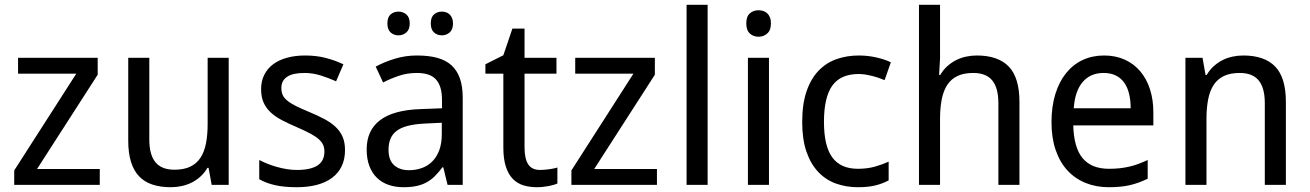

<svg xmlns="http://www.w3.org/2000/svg" viewBox="-20 -780 5525 810"><path d="M400.9 0H40V-61L301.8 -469.2H56.2V-536.1H392.1V-464.8L136.2 -66.9H400.9Z M873 0 859.9 -71.8H855Q842.8 -50.8 825.9 -35.4Q809.1 -20 789.1 -10Q769 0 746.6 4.9Q724.1 9.8 700.7 9.8Q656.2 9.8 622.6 -1.5Q588.9 -12.7 566.4 -36.6Q543.9 -60.5 532.5 -97.7Q521 -134.8 521 -186V-536.1H609.9V-190.9Q609.9 -127.4 635.7 -95.7Q661.6 -64 715.8 -64Q755.4 -64 782.2 -76.7Q809.1 -89.4 825.4 -114Q841.8 -138.7 848.9 -174.8Q856 -210.9 856 -257.8V-536.1H944.8V0Z M1435.5 -147Q1435.5 -107.9 1421.4 -78.6Q1407.2 -49.3 1380.6 -29.5Q1354 -9.8 1316.4 0Q1278.8 9.8 1231.9 9.8Q1178.7 9.8 1140.6 1.2Q1102.5 -7.3 1073.7 -23.9V-105Q1088.9 -97.2 1107.4 -89.6Q1126 -82 1146.5 -76.2Q1167 -70.3 1188.7 -66.7Q1210.4 -63 1231.9 -63Q1263.7 -63 1285.9 -68.4Q1308.1 -73.7 1322 -83.7Q1335.9 -93.8 1342.3 -108.2Q1348.6 -122.6 1348.6 -140.1Q1348.6 -155.3 1343.8 -167.5Q1338.9 -179.7 1325.9 -191.7Q1313 -203.6 1290.5 -215.8Q1268.1 -228 1232.9 -243.2Q1197.8 -258.3 1169.7 -272.9Q1141.6 -287.6 1122.1 -305.7Q1102.5 -323.7 1092 -347.4Q1081.5 -371.1 1081.5 -403.8Q1081.5 -438 1095 -464.6Q1108.4 -491.2 1132.8 -509.3Q1157.2 -527.3 1191.4 -536.6Q1225.6 -545.9 1267.6 -545.9Q1314.9 -545.9 1354.2 -535.6Q1393.6 -525.4 1428.7 -508.8L1397.9 -437Q1366.2 -451.2 1332.8 -461.7Q1299.3 -472.2 1264.6 -472.2Q1214.8 -472.2 1190.9 -455.8Q1167 -439.5 1167 -409.2Q1167 -392.1 1172.6 -379.4Q1178.2 -366.7 1191.9 -355.5Q1205.6 -344.2 1228.5 -332.8Q1251.5 -321.3 1285.6 -307.1Q1320.8 -292.5 1348.4 -277.8Q1376 -263.2 1395.5 -244.9Q1415 -226.6 1425.3 -203.1Q1435.5 -179.7 1435.5 -147Z M1868.2 0 1850.1 -74.2H1846.2Q1830.1 -52.2 1814 -36.4Q1797.9 -20.5 1778.8 -10.3Q1759.8 0 1736.3 4.9Q1712.9 9.8 1682.1 9.8Q1648.4 9.8 1620.1 0.2Q1591.8 -9.3 1571 -29.1Q1550.3 -48.8 1538.6 -78.9Q1526.9 -108.9 1526.9 -149.9Q1526.9 -230 1583.3 -272.9Q1639.6 -315.9 1754.9 -319.8L1844.7 -323.2V-356.9Q1844.7 -389.6 1837.6 -411.6Q1830.6 -433.6 1817.1 -447Q1803.7 -460.4 1783.9 -466.3Q1764.2 -472.2 1738.8 -472.2Q1698.2 -472.2 1663.3 -460.4Q1628.4 -448.7 1596.2 -432.1L1564.9 -499Q1601.1 -518.6 1645.5 -532.2Q1689.9 -545.9 1738.8 -545.9Q1788.6 -545.9 1825 -535.9Q1861.3 -525.9 1885 -504.2Q1908.7 -482.4 1920.4 -448.7Q1932.1 -415 1932.1 -367.2V0ZM1705.1 -62Q1734.9 -62 1760.3 -71.3Q1785.6 -80.6 1804.2 -99.4Q1822.8 -118.2 1833.3 -146.7Q1843.8 -175.3 1843.8 -213.9V-262.2L1773.9 -258.8Q1730 -256.8 1700.2 -249Q1670.4 -241.2 1652.6 -227.3Q1634.8 -213.4 1627 -193.6Q1619.1 -173.8 1619.1 -148.9Q1619.1 -104 1642.8 -83Q1666.5 -62 1705.1 -62ZM1614.3 -681.2Q1614.3 -707.5 1627.9 -719.2Q1641.6 -731 1661.1 -731Q1680.2 -731 1694.3 -719Q1708.5 -707 1708.5 -681.2Q1708.5 -655.3 1694.3 -643.1Q1680.2 -630.9 1661.1 -630.9Q1641.6 -630.9 1627.9 -643.1Q1614.3 -655.3 1614.3 -681.2ZM1797.4 -681.2Q1797.4 -707.5 1811 -719.2Q1824.7 -731 1844.2 -731Q1853.5 -731 1862.1 -728Q1870.6 -725.1 1877 -719Q1883.3 -712.9 1887.2 -703.6Q1891.1 -694.3 1891.1 -681.2Q1891.1 -655.3 1877 -643.1Q1862.8 -630.9 1844.2 -630.9Q1824.7 -630.9 1811 -643.1Q1797.4 -655.3 1797.4 -681.2Z M2258.8 -63Q2267.6 -63 2278.6 -64Q2289.6 -64.9 2299.8 -66.4Q2310.1 -67.9 2318.6 -69.8Q2327.1 -71.8 2331.5 -73.2V-5.9Q2325.2 -2.9 2315.4 0Q2305.7 2.9 2293.9 5.1Q2282.2 7.3 2269.5 8.5Q2256.8 9.8 2244.6 9.8Q2214.4 9.8 2188.5 2Q2162.6 -5.9 2143.8 -24.9Q2125 -43.9 2114.3 -76.4Q2103.5 -108.9 2103.5 -158.2V-469.2H2027.8V-508.8L2103.5 -546.9L2141.6 -659.2H2192.9V-536.1H2327.6V-469.2H2192.9V-158.2Q2192.9 -110.8 2208.3 -86.9Q2223.6 -63 2258.8 -63Z M2751.5 0H2390.6V-61L2652.3 -469.2H2406.7V-536.1H2742.7V-464.8L2486.8 -66.9H2751.5Z M2965.3 0H2876.5V-759.8H2965.3Z M3224.1 0H3135.3V-536.1H3224.1ZM3128.4 -681.2Q3128.4 -710.4 3143.3 -723.6Q3158.2 -736.8 3180.2 -736.8Q3190.9 -736.8 3200.4 -733.6Q3210 -730.5 3217 -723.6Q3224.1 -716.8 3228.3 -706.3Q3232.4 -695.8 3232.4 -681.2Q3232.4 -652.8 3217 -638.9Q3201.7 -625 3180.2 -625Q3158.2 -625 3143.3 -638.7Q3128.4 -652.3 3128.4 -681.2Z M3599.1 9.8Q3549.8 9.8 3506.8 -5.6Q3463.9 -21 3432.1 -54.4Q3400.4 -87.9 3382.3 -139.9Q3364.3 -191.9 3364.3 -265.1Q3364.3 -341.8 3382.8 -395.3Q3401.4 -448.7 3433.8 -482.2Q3466.3 -515.6 3509.8 -530.8Q3553.2 -545.9 3603 -545.9Q3641.1 -545.9 3677.5 -537.6Q3713.9 -529.3 3738.3 -517.1L3711.9 -441.9Q3700.7 -446.8 3687 -451.4Q3673.3 -456.1 3658.7 -459.7Q3644 -463.4 3629.9 -465.6Q3615.7 -467.8 3603 -467.8Q3526.4 -467.8 3491.2 -418.7Q3456.1 -369.6 3456.1 -266.1Q3456.1 -163.1 3491.5 -115.5Q3526.9 -67.9 3599.1 -67.9Q3638.7 -67.9 3670.7 -76.9Q3702.6 -85.9 3729 -98.1V-19Q3702.6 -4.9 3672.6 2.4Q3642.6 9.8 3599.1 9.8Z M4191.9 0V-345.2Q4191.9 -408.7 4166.3 -440.4Q4140.6 -472.2 4085.9 -472.2Q4046.4 -472.2 4019.5 -459.5Q3992.7 -446.8 3976.3 -421.9Q3960 -397 3952.9 -360.8Q3945.8 -324.7 3945.8 -277.8V0H3856.9V-759.8H3945.8V-534.2L3941.9 -463.9H3946.8Q3959 -484.9 3975.8 -500.2Q3992.7 -515.6 4012.7 -525.9Q4032.7 -536.1 4055.2 -541Q4077.6 -545.9 4101.1 -545.9Q4190.4 -545.9 4235.6 -499.3Q4280.8 -452.6 4280.8 -350.1V0Z M4657.7 9.8Q4604 9.8 4559.6 -8.3Q4515.1 -26.4 4483.2 -61Q4451.2 -95.7 4433.6 -147Q4416 -198.2 4416 -264.2Q4416 -330.6 4432.1 -382.8Q4448.2 -435.1 4477.5 -471.4Q4506.8 -507.8 4547.6 -526.9Q4588.4 -545.9 4637.7 -545.9Q4686 -545.9 4724.6 -528.6Q4763.2 -511.2 4790 -479.7Q4816.9 -448.2 4831.3 -404.1Q4845.7 -359.9 4845.7 -306.2V-251H4507.8Q4510.3 -156.7 4547.6 -112.3Q4585 -67.9 4658.7 -67.9Q4683.6 -67.9 4704.8 -70.3Q4726.1 -72.8 4745.8 -77.4Q4765.6 -82 4784.2 -89.1Q4802.7 -96.2 4821.8 -105V-25.9Q4802.2 -16.6 4783.4 -9.8Q4764.6 -2.9 4744.9 1.5Q4725.1 5.9 4703.9 7.8Q4682.6 9.8 4657.7 9.8ZM4635.7 -472.2Q4580.1 -472.2 4547.6 -434.1Q4515.1 -396 4509.8 -323.2H4750Q4750 -356.4 4743.4 -384Q4736.8 -411.6 4722.9 -431.2Q4709 -450.7 4687.5 -461.4Q4666 -472.2 4635.7 -472.2Z M5315.9 0V-345.2Q5315.9 -408.7 5290.3 -440.4Q5264.6 -472.2 5210 -472.2Q5170.4 -472.2 5143.6 -459.5Q5116.7 -446.8 5100.3 -421.9Q5084 -397 5076.9 -360.8Q5069.8 -324.7 5069.8 -277.8V0H4981V-536.1H5053.2L5065.9 -463.9H5070.8Q5083 -484.9 5099.9 -500.2Q5116.7 -515.6 5136.7 -525.9Q5156.7 -536.1 5179.2 -541Q5201.7 -545.9 5225.1 -545.9Q5314.5 -545.9 5359.6 -499.3Q5404.8 -452.6 5404.8 -350.1V0Z"/></svg>

Font: Droid Sans
Style: Regular
Weight: 400
Version: Version 1.00 build 113